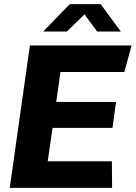

<svg xmlns="http://www.w3.org/2000/svg" viewBox="-20 -905 654 925"><path d="M27 0 124 -686H614L579 -558H271L251 -414H539L522 -289H233L210 -128H519L520 0ZM188 -753 316 -885H465L562 -753H448L373 -855H407L302 -753Z"/></svg>

Font: Chivo Medium
Style: Bold Italic
Weight: 700
Italic angle: -8.05°
Version: Version 2.002